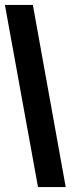

<svg xmlns="http://www.w3.org/2000/svg" viewBox="-26 -693 288 783"><path d="M242 70H129L-6 -673H108Z"/></svg>

Font: Bricolage Grotesque 48pt Condensed SemiBold
Style: Regular
Weight: 600
Width: 3
Designer: Mathieu Triay
Foundry: Atelier Triay
Version: Version 1.000; ttfautohint (v1.8.4.7-5d5b);gftools[0.9.32]